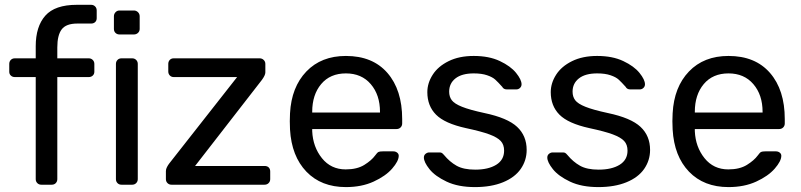

<svg xmlns="http://www.w3.org/2000/svg" viewBox="-20 -760 3295 790"><path d="M18.1 -464.8V-497.1Q18.1 -506.8 24.4 -513.4Q30.8 -520 41 -520H127V-569.8Q127 -650.9 166.5 -695.6Q206.1 -740.2 295.9 -740.2H355Q364.7 -740.2 371.3 -733.6Q377.9 -727.1 377.9 -716.8V-685.1Q377.9 -675.3 371.6 -669.2Q365.2 -663.1 355 -663.1H297.9Q252 -663.1 233.9 -639.2Q215.8 -615.2 215.8 -564.9V-520H345.2Q355 -520 361.6 -513.4Q368.2 -506.8 368.2 -497.1V-464.8Q368.2 -455.1 361.6 -449Q355 -442.9 345.2 -442.9H215.8V-22.9Q215.8 -13.2 209.5 -6.6Q203.1 0 192.9 0H149.9Q140.1 0 133.5 -6.6Q127 -13.2 127 -22.9V-442.9H41Q31.2 -442.9 24.7 -449Q18.1 -455.1 18.1 -464.8Z M448.7 -641.1V-692.9Q448.7 -702.6 455.3 -709.7Q461.9 -716.8 471.7 -716.8H530.8Q540.5 -716.8 547.6 -710Q554.7 -703.1 554.7 -692.9V-641.1Q554.7 -631.3 547.9 -624.8Q541 -618.2 530.8 -618.2H471.7Q461.9 -618.2 455.3 -624.5Q448.7 -630.9 448.7 -641.1ZM457 -22.9V-497.1Q457 -506.8 463.4 -513.4Q469.7 -520 480 -520H523.9Q533.7 -520 540.3 -513.4Q546.9 -506.8 546.9 -497.1V-22.9Q546.9 -13.2 540.3 -6.6Q533.7 0 523.9 0H480Q469.7 0 463.4 -6.6Q457 -13.2 457 -22.9Z M662.6 -22.9V-56.2Q662.6 -64 667 -72.5Q671.4 -81.1 676.8 -87.9L955.6 -442.9H694.8Q685.1 -442.9 678.7 -449.5Q672.4 -456.1 672.4 -465.8V-497.1Q672.4 -506.8 678.5 -513.4Q684.6 -520 694.8 -520H1048.3Q1058.1 -520 1064.9 -513.4Q1071.8 -506.8 1071.8 -497.1V-461.9Q1071.8 -450.7 1057.6 -431.2L782.7 -77.1H1068.4Q1079.6 -77.1 1085.7 -71Q1091.8 -64.9 1091.8 -54.2V-22.9Q1091.8 -13.2 1085.2 -6.6Q1078.6 0 1068.4 0H685.5Q675.8 0 669.2 -6.6Q662.6 -13.2 662.6 -22.9Z M1172.4 -261.2 1173.3 -293.9Q1179.2 -401.9 1240.5 -465.8Q1301.8 -529.8 1403.3 -529.8Q1513.2 -529.8 1574 -460Q1634.8 -390.1 1634.8 -270V-252Q1634.8 -242.2 1628.2 -235.6Q1621.6 -229 1611.3 -229H1264.6V-220.2Q1267.6 -155.3 1304.7 -109.1Q1341.8 -63 1402.3 -63Q1449.2 -63 1479 -81.5Q1508.8 -100.1 1523.4 -120.1Q1532.2 -132.3 1537.4 -134.8Q1542.5 -137.2 1554.7 -137.2H1598.6Q1607.4 -137.2 1614 -132.1Q1620.6 -127 1620.6 -119.1Q1620.6 -97.2 1593.5 -66.2Q1566.4 -35.2 1517.1 -12.7Q1467.8 9.8 1403.3 9.8Q1301.8 9.8 1240.7 -53.7Q1179.7 -117.2 1173.3 -227.1ZM1264.6 -296.9H1543.5V-299.8Q1543.5 -369.6 1505.6 -413.8Q1467.8 -458 1403.3 -458Q1338.4 -458 1301.5 -414.1Q1264.6 -370.1 1264.6 -299.8Z M1724.1 -111.8Q1724.1 -121.6 1731.2 -127.2Q1738.3 -132.8 1746.1 -132.8H1788.1Q1793.9 -132.8 1797.6 -130.9Q1801.3 -128.9 1807.1 -122.1Q1830.1 -94.2 1858.6 -78.1Q1887.2 -62 1935.1 -62Q1989.3 -62 2021.7 -82Q2054.2 -102.1 2054.2 -140.1Q2054.2 -165 2040.3 -179.9Q2026.4 -194.8 1993.7 -207Q1960.9 -219.2 1897 -232.9Q1810.1 -252 1774.2 -288.1Q1738.3 -324.2 1738.3 -380.9Q1738.3 -418 1760.3 -452.4Q1782.2 -486.8 1825.7 -508.3Q1869.1 -529.8 1929.2 -529.8Q1992.2 -529.8 2036.6 -508.8Q2081.1 -487.8 2103.5 -460Q2126 -432.1 2126 -413.1Q2126 -404.3 2119.6 -398.2Q2113.3 -392.1 2104 -392.1H2065.9Q2051.8 -392.1 2046.4 -402.8Q2029.3 -421.9 2017.8 -432.4Q2006.3 -442.9 1984.1 -450.4Q1961.9 -458 1929.2 -458Q1880.4 -458 1854.2 -437.5Q1828.1 -417 1828.1 -382.8Q1828.1 -361.8 1839.1 -347.4Q1850.1 -333 1881.1 -320.6Q1912.1 -308.1 1973.1 -294.9Q2068.4 -274.9 2107.7 -238Q2147 -201.2 2147 -143.1Q2147 -100.1 2122.6 -64.9Q2098.1 -29.8 2049.6 -10Q2001 9.8 1934.1 9.8Q1865.2 9.8 1817.6 -12.7Q1770 -35.2 1747.1 -64Q1724.1 -92.8 1724.1 -111.8Z M2231.9 -111.8Q2231.9 -121.6 2239 -127.2Q2246.1 -132.8 2253.9 -132.8H2295.9Q2301.8 -132.8 2305.4 -130.9Q2309.1 -128.9 2314.9 -122.1Q2337.9 -94.2 2366.5 -78.1Q2395 -62 2442.9 -62Q2497.1 -62 2529.5 -82Q2562 -102.1 2562 -140.1Q2562 -165 2548.1 -179.9Q2534.2 -194.8 2501.5 -207Q2468.8 -219.2 2404.8 -232.9Q2317.9 -252 2282 -288.1Q2246.1 -324.2 2246.1 -380.9Q2246.1 -418 2268.1 -452.4Q2290 -486.8 2333.5 -508.3Q2377 -529.8 2437 -529.8Q2500 -529.8 2544.4 -508.8Q2588.9 -487.8 2611.3 -460Q2633.8 -432.1 2633.8 -413.1Q2633.8 -404.3 2627.4 -398.2Q2621.1 -392.1 2611.8 -392.1H2573.7Q2559.6 -392.1 2554.2 -402.8Q2537.1 -421.9 2525.6 -432.4Q2514.2 -442.9 2491.9 -450.4Q2469.7 -458 2437 -458Q2388.2 -458 2362.1 -437.5Q2335.9 -417 2335.9 -382.8Q2335.9 -361.8 2346.9 -347.4Q2357.9 -333 2388.9 -320.6Q2419.9 -308.1 2481 -294.9Q2576.2 -274.9 2615.5 -238Q2654.8 -201.2 2654.8 -143.1Q2654.8 -100.1 2630.4 -64.9Q2606 -29.8 2557.4 -10Q2508.8 9.8 2441.9 9.8Q2373 9.8 2325.4 -12.7Q2277.8 -35.2 2254.9 -64Q2231.9 -92.8 2231.9 -111.8Z M2746.6 -261.2 2747.6 -293.9Q2753.4 -401.9 2814.7 -465.8Q2876 -529.8 2977.5 -529.8Q3087.4 -529.8 3148.2 -460Q3209 -390.1 3209 -270V-252Q3209 -242.2 3202.4 -235.6Q3195.8 -229 3185.5 -229H2838.9V-220.2Q2841.8 -155.3 2878.9 -109.1Q2916 -63 2976.6 -63Q3023.4 -63 3053.2 -81.5Q3083 -100.1 3097.7 -120.1Q3106.4 -132.3 3111.6 -134.8Q3116.7 -137.2 3128.9 -137.2H3172.9Q3181.6 -137.2 3188.2 -132.1Q3194.8 -127 3194.8 -119.1Q3194.8 -97.2 3167.7 -66.2Q3140.6 -35.2 3091.3 -12.7Q3042 9.8 2977.5 9.8Q2876 9.8 2814.9 -53.7Q2753.9 -117.2 2747.6 -227.1ZM2838.9 -296.9H3117.7V-299.8Q3117.7 -369.6 3079.8 -413.8Q3042 -458 2977.5 -458Q2912.6 -458 2875.7 -414.1Q2838.9 -370.1 2838.9 -299.8Z"/></svg>

Font: Rubik AZ
Style: Regular
Weight: 400
Designer: Hubert and Fischer
Foundry: Hubert & Fischer
Version: Version 2.000